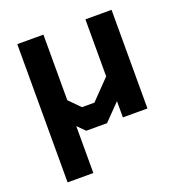

<svg xmlns="http://www.w3.org/2000/svg" viewBox="-127 -605 850 911"><g transform="rotate(-20 298.0 -149.0)"><path d="M536 -498V0H412V-82L332 0H227L190 -37V200H60V-498H192V-167L246 -112H309L404 -210V-498Z"/></g></svg>

Font: Chakra Petch
Style: Bold
Weight: 700
Designer: Katatrad Aksorn Co.,Ltd.
Foundry: Cadson Demak Co.,Ltd.
Version: Version 1.000; ttfautohint (v1.6)